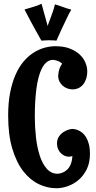

<svg xmlns="http://www.w3.org/2000/svg" viewBox="-20 -957 505 1010"><path d="M453.1 -147Q453.1 -101.1 436.5 -67.1Q419.9 -33.2 394 -11Q368.2 11.2 336.9 22.2Q305.7 33.2 276.9 33.2Q229 33.2 183.6 11.5Q138.2 -10.3 102.3 -56.4Q66.4 -102.5 44.7 -175Q22.9 -247.6 22.9 -349.1Q22.9 -417 33.4 -470.2Q43.9 -523.4 61.8 -564Q79.6 -604.5 103.8 -633.1Q127.9 -661.6 155.8 -679.4Q183.6 -697.3 213.4 -705.6Q243.2 -713.9 272 -713.9Q315.4 -713.9 346.9 -701.7Q378.4 -689.5 398.9 -670.4Q419.4 -651.4 429.2 -627.9Q439 -604.5 439 -582Q439 -559.6 432.9 -541.7Q426.8 -523.9 416.5 -511.7Q406.2 -499.5 392.1 -493.2Q377.9 -486.8 361.8 -486.8Q348.1 -486.8 334.5 -491.7Q320.8 -496.6 310.1 -505.9Q299.3 -515.1 292.7 -528.6Q286.1 -542 286.1 -559.1Q286.6 -568.8 288.6 -579.6Q290.5 -588.9 294.7 -599.9Q298.8 -610.8 307.1 -622.1Q299.8 -628.9 291.5 -633.1Q283.2 -637.2 276.4 -639.2Q268.1 -641.1 259.8 -642.1Q240.7 -642.1 226.1 -630.4Q211.4 -618.7 200.7 -597.9Q189.9 -577.1 182.6 -548.8Q175.3 -520.5 171.1 -487.3Q167 -454.1 165 -417.7Q163.1 -381.3 163.1 -344.2Q163.1 -288.6 169.2 -234.6Q175.3 -180.7 189.2 -137.9Q203.1 -95.2 226.3 -69.1Q249.5 -43 283.2 -43Q303.7 -44.4 320.3 -54.7Q327.6 -59.1 334.5 -65.7Q341.3 -72.3 346.9 -82.3Q352.5 -92.3 356.2 -105.5Q359.9 -118.7 360.8 -136.2Q352.5 -132.8 341.8 -132.8Q330.1 -132.8 319.1 -137.9Q308.1 -143.1 299.3 -152.1Q290.5 -161.1 285.2 -173.6Q279.8 -186 279.8 -201.2Q279.8 -224.1 290.3 -239Q300.8 -253.9 314.5 -262.7Q328.1 -271.5 341.3 -275.1Q354.5 -278.8 359.9 -278.8Q363.8 -278.8 372.1 -277.6Q380.4 -276.4 390.9 -272Q401.4 -267.6 412.4 -259Q423.3 -250.5 432.4 -235.8Q441.4 -221.2 447.3 -199.5Q453.1 -177.7 453.1 -147ZM355 -906.2Q350.1 -898.4 344.2 -887.2Q338.4 -876 332.3 -863Q326.2 -850.1 319.6 -836.2Q313 -822.3 306.6 -809.1Q292 -777.8 276.9 -743.2Q272 -743.7 265.6 -744.1Q260.3 -744.6 252.7 -744.9Q245.1 -745.1 236.8 -745.1Q228 -745.1 218.3 -744.6Q208.5 -744.1 197.8 -743.2Q181.6 -772 165.5 -800.8Q151.9 -825.7 136.7 -854Q121.6 -882.3 108.9 -907.2Q121.6 -910.6 132.8 -914.1Q144 -917.5 154.8 -920.7Q165.5 -923.8 176.3 -927.7Q187 -931.6 198.7 -937Q202.1 -924.3 207.5 -904.5Q212.9 -884.8 218.3 -865.7Q224.1 -843.3 231 -819.3Q231 -822.8 235.4 -834.5Q239.7 -846.2 245.8 -862.1Q252 -877.9 258.3 -896.7Q264.6 -915.5 269 -934.1Q280.3 -931.2 289.8 -927.7Q299.3 -924.3 309.3 -920.9Q319.3 -917.5 330.1 -913.6Q340.8 -909.7 355 -906.2Z"/></svg>

Font: Rum Raisin
Style: Regular
Weight: 400
Designer: Astigmatic (AOETI)
Foundry: Astigmatic (AOETI)
Version: Version 1.000